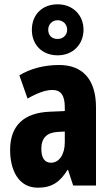

<svg xmlns="http://www.w3.org/2000/svg" viewBox="-20 -862 518 892"><path d="M248 -605C320 -605 368 -657 368 -724C368 -792 318 -842 248 -842C175 -842 128 -793 128 -723C128 -655 175 -605 248 -605ZM248 -681C219 -681 204 -699 204 -724C204 -749 223 -768 248 -768C273 -768 292 -749 292 -724C292 -699 273 -681 248 -681ZM255 -560C184 -560 121 -543 70 -512L108 -404C155 -431 192 -444 224 -444C263 -444 281 -418 281 -365V-346L211 -343C92 -338 27 -280 27 -165C27 -76 63 10 156 10C222 10 259 -17 294 -73H296L320 0H426V-363C426 -494 363 -560 255 -560ZM247 -249 281 -251V-201C281 -143 254 -106 217 -106C188 -106 172 -127 172 -171C172 -220 197 -246 247 -249Z"/></svg>

Font: Noto Sans Lao UI ExtCond ExtBd
Style: Regular
Weight: 800
Width: 2
Designer: Monotype Design Team
Foundry: Monotype Imaging Inc.
Version: Version 2.000